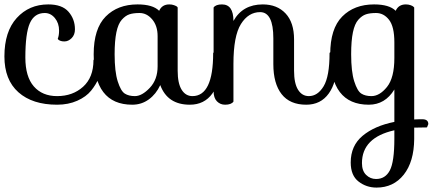

<svg xmlns="http://www.w3.org/2000/svg" viewBox="-20 -472 1994 871"><path d="M404 -199Q405 -205 419 -205Q440 -205 440 -173Q440 -147 428 -118Q416 -89 393.5 -61Q371 -33 330.5 -15Q290 3 239 3Q127 3 63.5 -53.5Q0 -110 0 -216Q0 -329 56 -390.5Q112 -452 199 -452Q262 -452 291 -418.5Q320 -385 320 -339Q320 -314 305 -299Q290 -284 272 -284Q261 -284 253.5 -287Q246 -290 244 -293L242 -296Q248 -311 248 -333Q248 -367 229 -390Q210 -413 183 -413Q136 -413 115.5 -367Q95 -321 95 -211Q95 -124 133.5 -80Q172 -36 239 -36Q310 -36 357 -78.5Q404 -121 404 -199Z M947 -231Q948 -237 962 -237Q980 -237 980 -184Q980 -99 943.5 -48Q907 3 841 3Q740 3 707 -86Q688 -45 655 -21Q622 3 580 3Q405 3 405 -226Q405 -342 459.5 -397Q514 -452 604 -452Q673 -452 702 -423Q715 -452 748 -452Q760 -452 769.5 -448.5Q779 -445 783 -442L786 -438V-151Q786 -94 804 -65Q822 -36 853 -36Q947 -36 947 -231ZM592 -36Q624 -36 659.5 -73.5Q695 -111 695 -171V-308Q695 -355 670.5 -384Q646 -413 613 -413Q585 -413 567 -407Q549 -401 532.5 -382.5Q516 -364 508 -325.5Q500 -287 500 -226Q500 -147 514 -103Q528 -59 546 -47.5Q564 -36 592 -36Z M1475 -231Q1476 -237 1490 -237Q1508 -237 1508 -184Q1508 -99 1471.5 -48Q1435 3 1369 3Q1295 3 1257.5 -45Q1220 -93 1220 -181V-298Q1220 -417 1160 -417Q1107 -417 1073 -363Q1039 -309 1039 -182V-11Q1029 3 1001 3Q979 3 964 -12.5Q949 -28 949 -58V-438Q959 -452 987 -452Q1039 -452 1039 -377Q1081 -452 1172 -452Q1237 -452 1275.5 -411Q1314 -370 1314 -293V-151Q1314 -94 1332 -65Q1350 -36 1381 -36Q1421 -36 1448 -80.5Q1475 -125 1475 -231Z M1478 -226Q1478 -342 1532.5 -397Q1587 -452 1677 -452Q1746 -452 1775 -423Q1788 -452 1821 -452Q1833 -452 1842.5 -448.5Q1852 -445 1855 -442L1859 -438V70Q1871 69 1896 69Q1923 69 1923 91L1917 106Q1879 106 1859 107V159Q1858 262 1811.5 320.5Q1765 379 1688 379Q1642 379 1606.5 351.5Q1571 324 1571 265Q1571 189 1625 144Q1679 99 1769 81V-66Q1727 3 1653 3Q1478 3 1478 -226ZM1769 -209V-280Q1769 -351 1745 -382Q1721 -413 1686 -413Q1658 -413 1640 -407Q1622 -401 1605.5 -382.5Q1589 -364 1581 -325.5Q1573 -287 1573 -226Q1573 -147 1587 -103Q1601 -59 1619 -47.5Q1637 -36 1665 -36Q1702 -36 1735.5 -77.5Q1769 -119 1769 -209ZM1769 157V119Q1622 152 1622 268Q1622 303 1641 321.5Q1660 340 1686 340Q1728 340 1748.5 301Q1769 262 1769 157Z"/></svg>

Font: Sofia
Style: Regular
Weight: 400
Designer: Paula Nazal and Daniel Hernndez
Foundry: Paula Nazal, Daniel Hernndez
Version: Version 1.001